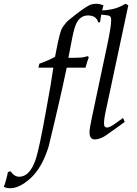

<svg xmlns="http://www.w3.org/2000/svg" viewBox="-177 -731 726 1019"><path d="M489 -711 504 -703 385 -145Q375 -101 375 -75Q375 -54 391 -54Q404 -54 430 -72L476 -105L485 -84Q448 -56 380 -9Q350 9 326 9Q298 9 298 -30Q298 -47 310 -104L392 -491Q413 -590 413 -623Q413 -639 407 -644.5Q401 -650 375 -652L360 -653L354 -613H344Q334 -649 290 -649Q250 -649 229 -608Q218 -587 207 -533L186 -424Q233 -424 259 -426Q260 -426 264 -427Q268 -428 275.5 -429.5Q283 -431 290 -433L294 -426Q286 -407 277 -372H177Q144 -212 81 47Q46 160 -16 216Q-74 268 -123 268Q-144 268 -157 260Q-153 254 -144 221Q-136 190 -135 182L-121 178Q-101 207 -75 207Q-20 207 11 119Q31 62 68 -147Q96 -297 106 -372H27L32 -393Q73 -407 115 -429L130 -505Q141 -555 149 -574Q156 -590 174 -611Q183 -622 230 -658Q277 -694 299 -704Q313 -711 337 -711Q350 -711 372 -703L365 -676Q388 -676 417 -682Q453 -689 489 -711Z"/></svg>

Font: GFS Didot
Style: Italic
Weight: 400
Italic angle: -12°
Designer: Takis Katsoulidis and George D. Matthiopoulos
Foundry: George Matthiopoulos and Takis Katsoulidis
Version: Version 1.0